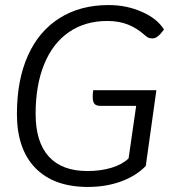

<svg xmlns="http://www.w3.org/2000/svg" viewBox="-20 -730 706 760"><path d="M121 -279Q121 -168 173 -110.5Q225 -53 326 -53Q379 -53 421.5 -66Q464 -79 489 -103L519 -311H377Q361 -311 354 -319Q347 -327 347 -347Q347 -360 349 -373H599L557 -73Q518 -33 458.5 -11.5Q399 10 328 10Q193 10 120 -65Q47 -140 47 -279Q47 -413 90.5 -510Q134 -607 216 -658.5Q298 -710 410 -710Q481 -710 542 -683Q603 -656 629 -613Q615 -594 604.5 -586Q594 -578 584 -578Q574 -578 568 -580.5Q562 -583 554 -590Q522 -619 486 -633Q450 -647 405 -647Q317 -647 253 -603Q189 -559 155 -476Q121 -393 121 -279Z"/></svg>

Font: Krub
Style: Italic
Weight: 400
Italic angle: -8°
Designer: Ekaluck Peanpanawate
Foundry: Cadson Demak Co.,Ltd.
Version: Version 1.000; ttfautohint (v1.6)